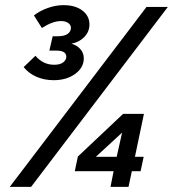

<svg xmlns="http://www.w3.org/2000/svg" viewBox="-20 -727 673 747"><path d="M189 -415Q152 -415 121.5 -428.5Q91 -442 72 -466L118 -510Q131 -494 149.5 -484.5Q168 -475 191 -475Q214 -475 226 -484.5Q238 -494 238 -506Q238 -518 228.5 -524Q219 -530 201 -530H172L185 -586H206Q230 -586 243 -595Q256 -604 256 -619Q256 -630 245.5 -637.5Q235 -645 218 -645Q200 -645 181.5 -638Q163 -631 143 -618L112 -667Q135 -685 166 -696Q197 -707 227 -707Q273 -707 300.5 -686Q328 -665 328 -632Q328 -604 308.5 -583.5Q289 -563 258 -557Q279 -551 292.5 -536Q306 -521 306 -500Q306 -464 272.5 -439.5Q239 -415 189 -415ZM410 0 422 -61H271L283 -118L459 -284H540L505 -117H539L527 -61H493L480 0ZM353 -117H434L455 -211ZM18 0 550 -700H633L101 0Z"/></svg>

Font: Red Hat Mono SemiBold
Style: Italic
Weight: 600
Italic angle: -12°
Monospace: yes
Designer: Pentagram, MCKL
Foundry: MCKL
Version: Version 1.030